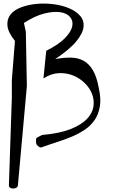

<svg xmlns="http://www.w3.org/2000/svg" viewBox="-20 -872 645 1085"><path d="M131.8 -385.7 81.1 175.8Q80.1 184.6 71.8 189Q63.5 193.4 54.2 193.4Q44.9 193.4 37.6 189Q30.3 184.6 30.3 175.8L46.9 -319.3V-419.9L64.5 -640.6Q25.4 -689.5 22 -726.6Q18.6 -763.7 39.6 -790Q60.5 -816.4 100.6 -831.1Q140.6 -845.7 188 -850.1Q235.4 -854.5 283.7 -848.1Q332 -841.8 371.1 -825.2Q410.2 -808.6 433.1 -782.2Q456.1 -755.9 452.1 -719.7Q448.2 -683.6 411.1 -638.2Q374 -592.8 292 -538.1Q339.8 -546.9 379.9 -546.4Q419.9 -545.9 451.2 -529.3Q482.4 -512.7 504.9 -475.1Q527.3 -437.5 539.1 -370.1Q551.8 -311.5 543.9 -268.1Q536.1 -224.6 514.2 -192.9Q492.2 -161.1 458.5 -138.7Q424.8 -116.2 385.3 -99.6Q345.7 -83 302.7 -69.3Q259.8 -55.7 219.7 -41Q210 -36.1 200.2 -42.5Q190.4 -48.8 185.5 -57.6Q183.6 -63.5 183.6 -76.2Q183.6 -88.9 185.5 -91.8Q186.5 -92.8 190.9 -95.2Q195.3 -97.7 200.7 -100.6Q206.1 -103.5 211.4 -106Q216.8 -108.4 219.7 -109.4Q317.4 -118.2 377.9 -142.1Q438.5 -166 470.2 -198.7Q502 -231.4 507.8 -268.6Q513.7 -305.7 500.5 -340.3Q487.3 -375 458 -403.3Q428.7 -431.6 391.1 -446.3Q353.5 -460.9 310.5 -458.5Q267.6 -456.1 225.6 -428.7L241.2 -585Q311.5 -620.1 346.7 -656.2Q381.8 -692.4 388.2 -723.1Q394.5 -753.9 376 -775.9Q357.4 -797.9 319.8 -803.2Q282.2 -808.6 229.5 -795.4Q176.8 -782.2 115.2 -742.2L126 -692.4Z"/></svg>

Font: Over the Rainbow
Style: Regular
Weight: 400
Designer: Kimberly Geswein
Foundry: Kimberly Geswein
Version: Version 1.002 2010